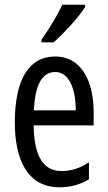

<svg xmlns="http://www.w3.org/2000/svg" viewBox="-20 -786 458 816"><path d="M342 -757V-766H245C224 -721 194 -671 156 -617V-606H208C249 -642 317 -715 342 -757ZM215 -546C102 -546 43 -447 43 -265C43 -109 96 10 233 10C279 10 320 -1 358 -24V-96C318 -70 281 -59 242 -59C163 -59 125 -123 123 -253H378V-309C378 -442 325 -546 215 -546ZM215 -480C275 -480 302 -405 302 -317H124C129 -428 160 -480 215 -480Z"/></svg>

Font: Noto Sans Lao Looped ExtraCondensed
Style: Regular
Weight: 400
Width: 2
Designer: Mark Frömberg, Ben Mitchell
Foundry: The Fontpad Ltd
Version: Version 1.002